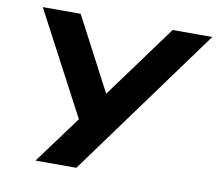

<svg xmlns="http://www.w3.org/2000/svg" viewBox="-78 -797 1005 888"><g transform="rotate(10 424.5 -352.5)"><path d="M143 0 320 -240 323 -194 53 -705H231L423 -339H395L663 -705H849L335 0Z"/></g></svg>

Font: Nunito Sans 10pt SemiExpanded ExtraBold
Style: Italic
Weight: 800
Width: 6
Italic angle: -9°
Designer: Vernon Adams
Foundry: Vernon Adams
Version: Version 3.101;gftools[0.9.27]